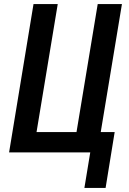

<svg xmlns="http://www.w3.org/2000/svg" viewBox="-20 -755 640 951"><path d="M503 176H398L427 0H25L146 -735H266L161 -101H359L464 -735H584L479 -101H548Z"/></svg>

Font: Iosevka Aile
Style: Bold Italic
Weight: 700
Italic angle: -9°
Designer: Belleve Invis
Foundry: Belleve Invis
Version: Version 28.0.1; ttfautohint (v1.8.4)